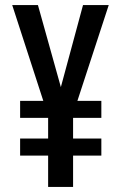

<svg xmlns="http://www.w3.org/2000/svg" viewBox="-20 -734 478 754"><path d="M219 -392 306 -714H407L284 -338H378V-271H267V-190H378V-123H267V0H169V-123H59V-190H169V-271H59V-338H150L28 -714H129Z"/></svg>

Font: Noto Sans Kannada ExtraCondensed Medium
Style: Regular
Weight: 500
Width: 2
Designer: Jelle Bosma - Monotype Design Team
Foundry: Monotype Imaging Inc.
Version: Version 2.005; ttfautohint (v1.8.4.7-5d5b)